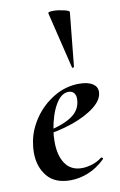

<svg xmlns="http://www.w3.org/2000/svg" viewBox="-85 -782 527 843"><g transform="rotate(-10 178.5 -361.0)"><path d="M22 -136Q22 -158 27 -185Q37 -239 71.5 -288Q106 -337 158 -368Q210 -399 270 -399Q308 -399 329 -386Q350 -373 350 -350Q350 -315 310 -283.5Q270 -252 206 -230Q142 -208 73 -201L75 -214Q157 -227 203.5 -256Q250 -285 250 -336Q250 -353 241.5 -362.5Q233 -372 218 -372Q185 -372 160 -329Q135 -286 124 -218Q120 -194 120 -166Q120 -105 145 -68.5Q170 -32 219 -32Q240 -32 264.5 -39.5Q289 -47 309 -63H310Q313 -63 315.5 -60Q318 -57 316 -55Q280 -20 240 -4Q200 12 160 12Q91 12 56.5 -30Q22 -72 22 -136ZM213 -734Q235 -734 260.5 -728Q286 -722 285 -716L261 -476Q261 -474 256.5 -473Q252 -472 252 -475L191 -727Q190 -734 213 -734Z"/></g></svg>

Font: Cormorant Garamond
Style: Bold Italic
Weight: 700
Italic angle: -10°
Designer: Christian Thalmann (Catharsis Fonts)
Foundry: Catharsis Fonts
Version: Version 4.000